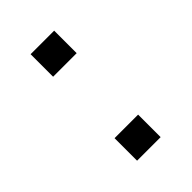

<svg xmlns="http://www.w3.org/2000/svg" viewBox="-132 -471 498 498"><g transform="rotate(-45 116.5 -222.5)"><path d="M159.6 -335.8V-418.4H73.2V-335.8ZM159.6 -27.8V-110.4H73.2V-27.8Z"/></g></svg>

Font: Arad-FD-VF Thin
Style: Regular
Weight: 100
Designer: Mohammad Darvishi
Version: Version 1.010;September 21, 2024;FontCreator 15.0.0.2992 64-